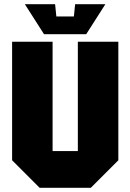

<svg xmlns="http://www.w3.org/2000/svg" viewBox="-20 -900 625 920"><path d="M38 -132V-700H232V-176H353V-700H547V-132L415 0H170ZM340 -880H485L393 -736H191L99 -880H244L250 -821H334Z"/></svg>

Font: Tektur SemiCondensed ExtraBold
Style: Regular
Weight: 800
Width: 4
Designer: Adam Jagosz
Foundry: Adam Jagosz
Version: Version 1.005;gftools[0.9.30]